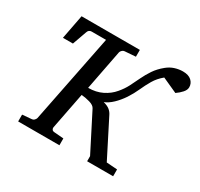

<svg xmlns="http://www.w3.org/2000/svg" viewBox="-146 -868 1090 1049"><g transform="rotate(30 399.5 -343.5)"><path d="M798.8 -628.9Q798.8 -611.8 783.9 -595Q769 -578.1 748.5 -564L653.8 -606.9Q622.1 -580.6 603.5 -549.1Q585 -517.6 569.8 -483.6Q554.7 -449.7 532.7 -416Q510.7 -383.3 485.6 -359.4Q460.4 -335.4 434.6 -325.2Q460.9 -318.4 474.6 -307.1Q488.3 -295.9 495.6 -280.8L613.8 -47.9L681.6 -43V0H517.6V-32.2L399.4 -264.2Q391.6 -281.2 362.8 -289.3Q334 -297.4 310.5 -298.8L265.6 -68.8Q264.2 -62.5 268.1 -55.7Q272 -48.8 282.7 -47.9L342.8 -43V0H82.5V-43L139.6 -47.9Q150.4 -48.8 156.7 -55.7Q163.1 -62.5 164.6 -68.8L276.9 -632.8Q278.3 -639.6 274.9 -646.5Q271.5 -653.3 260.7 -653.8L199.7 -627.9V-670.9H462.9V-627.9L396.5 -623Q386.2 -622.6 379.2 -615.7Q372.1 -608.9 370.6 -602.1L321.8 -350.1Q370.6 -350.1 409.4 -369.1Q448.2 -388.2 473.6 -418.9Q497.1 -446.3 512.5 -476.3Q527.8 -506.3 542.2 -536.9Q556.6 -567.4 576.4 -596.9Q596.2 -626.5 628.4 -652.8Q650.4 -670.9 675.8 -679Q701.2 -687 726.6 -687Q761.7 -687 780.3 -670.2Q798.8 -653.3 798.8 -628.9ZM310.1 -626H185.1Q166 -626 160.2 -606L128.9 -518.1H65.9L95.2 -670.9H313Z"/></g></svg>

Font: Charis
Style: Italic
Weight: 400
Italic angle: -11°
Designer: Walt Agee, Miriam Martin, Annie Olsen, Victor Gaultney, Lorna Priest, Alan Ward, Bob Hallissy, Martin Hosken, Sharon Cor
Foundry: SIL Global
Version: Version 7.000